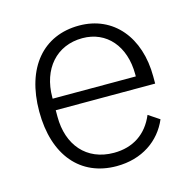

<svg xmlns="http://www.w3.org/2000/svg" viewBox="-85 -610 712 707"><g transform="rotate(-15 271.5 -256.0)"><path d="M276 12C373 12 444 -38 476 -113L434 -141C406 -74 352 -38 279 -38C174 -38 112 -113 112 -220V-245H491V-272C491 -422 406 -524 275 -524C139 -524 52 -424 52 -256C52 -88 139 12 276 12ZM275 -476C367 -476 429 -405 429 -297V-289H112V-294C112 -402 176 -476 275 -476Z"/></g></svg>

Font: IBM Plex Devanagari Light
Style: Regular
Weight: 300
Designer: Mike Abbink, Paul van der Laan, Pieter van Rosmalen, Erin McLaughlin
Foundry: Bold Monday
Version: Version 1.0